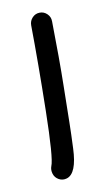

<svg xmlns="http://www.w3.org/2000/svg" viewBox="-65 -527 311 568"><g transform="rotate(-10 90.5 -243.0)"><path d="M89.8 4.4Q77.1 8.3 65.7 2Q54.2 -4.4 50.5 -16.6Q46.9 -28.8 50.8 -39.1Q60.5 -61 63.2 -203.1Q65.9 -345.2 64.5 -460Q64.5 -473.1 73.5 -482.7Q82.5 -492.2 95.5 -492.4Q108.4 -492.7 117.9 -483.4Q127.4 -474.1 127.4 -460.9Q129.4 -345.2 127.9 -267.6Q126.5 -189.9 126 -157.2Q125.5 -124.5 123.5 -79.6Q120.6 -4.9 89.8 4.4Z"/></g></svg>

Font: Chilanka
Style: Regular
Weight: 400
Designer: Santhosh Thottingal <santhosh.thottingal@gmail.com>
Foundry: Swathanthra Malayalam Computing(SMC)
Version: Version 1.3; 20181103